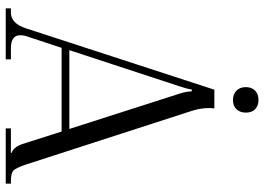

<svg xmlns="http://www.w3.org/2000/svg" viewBox="-146 -776 922 670"><g transform="rotate(90 315.0 -441.0)"><path d="M329 -882Q349 -882 361 -870.5Q373 -859 373 -838Q373 -818 361.5 -805.5Q350 -793 329 -793Q309 -793 296.5 -805Q284 -817 284 -838Q284 -858 296 -870Q308 -882 329 -882ZM155 -222H430L306 -609Q299 -631 299 -649H292Q292 -639 282 -609ZM9 0V-18H24Q62 -18 79 -71L293 -728H358V-723Q358 -722 357.5 -718.5Q357 -715 357 -713Q357 -679 367 -649L554 -71Q566 -35 575.5 -26.5Q585 -18 613 -18H621V0H428V-18H514V-20Q493 -28 483 -57L439 -195H147L106 -71Q103 -63 103 -50Q103 -18 149 -18H187V0Z"/></g></svg>

Font: Foglihten068fMac
Style: Regular
Weight: 500
Designer: gluk (gluksza@wp.pl)
Foundry: gluk (gluksza@wp.pl)
Version: Version 0.68